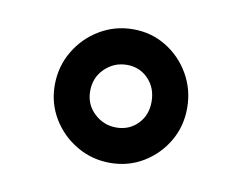

<svg xmlns="http://www.w3.org/2000/svg" viewBox="-43 -776 477 376"><g transform="rotate(10 195.0 -588.0)"><path d="M62.5 -586.9Q62.5 -623.5 80.6 -654.1Q98.6 -684.6 128.9 -702.6Q159.2 -720.7 195.3 -720.7Q231.4 -720.7 261 -702.6Q290.5 -684.6 308.1 -654.1Q325.7 -623.5 325.7 -586.9Q325.7 -550.3 308.1 -520.5Q290.5 -490.7 261 -472.9Q231.4 -455.1 195.3 -455.1Q159.2 -455.1 128.9 -472.9Q98.6 -490.7 80.6 -520.5Q62.5 -550.3 62.5 -586.9ZM132.8 -586.9Q132.8 -560.5 151.4 -543Q169.9 -525.4 195.3 -525.4Q220.7 -525.4 237.8 -542.7Q254.9 -560.1 254.9 -586.9Q254.9 -614.3 237.8 -632.1Q220.7 -649.9 195.3 -649.9Q169.9 -649.9 151.4 -632.1Q132.8 -614.3 132.8 -586.9Z"/></g></svg>

Font: Vazirmatn RD UI
Style: Bold
Weight: 700
Designer: Saber Rastikerdar
Foundry: Saber Rastikerdar
Version: Version 33.003